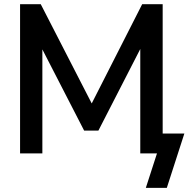

<svg xmlns="http://www.w3.org/2000/svg" viewBox="-20 -739 908 925"><path d="M783.7 166 868.2 -95.7H763.7V-718.8H665L421.9 -240.7L176.3 -718.8H76.7V0H184.1V-501L385.3 -109.9H454.1L655.8 -502.9V0H736.3L682.6 166Z"/></svg>

Font: Winston Medium
Style: Regular
Weight: 500
Designer: Vernon Adams, Kim Jin-seong, David Berlow, Cristiano Sobral
Foundry: The Winston Project Authors
Version: Version 3.004